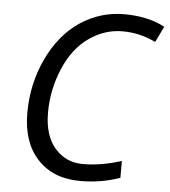

<svg xmlns="http://www.w3.org/2000/svg" viewBox="-52 -772 735 829"><g transform="rotate(5 315.0 -357.0)"><path d="M263.2 -666.5Q350.1 -724.1 453.1 -724.1Q556.2 -724.1 629.9 -685.1L596.2 -616.2Q529.3 -649.9 452.1 -649.9Q375 -649.9 307.6 -602.5Q240.2 -555.7 201.2 -463.9Q162.1 -372.1 162.1 -272.5Q162.1 -172.9 210 -118.2Q257.8 -63.5 333 -64Q408.7 -64 498 -91.8V-19Q418 9.8 326.2 9.8Q208 9.8 140.6 -63.5Q73.2 -135.7 73.2 -262.7Q73.2 -389.6 125 -499Q176.8 -608.4 263.2 -666.5Z"/></g></svg>

Font: OpenSans-Italic
Style: Italic
Weight: 400
Italic angle: -12°
Foundry: Ascender Corporation
Version: Version 1.10